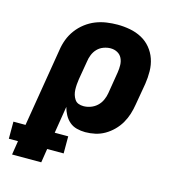

<svg xmlns="http://www.w3.org/2000/svg" viewBox="-158 -634 867 934"><g transform="rotate(15 276.0 -166.5)"><path d="M-13 205 -2 135H-48V49H13L78 -345Q82 -373 92 -399.5Q102 -426 119.5 -449.5Q137 -473 160.5 -491Q184 -509 210.5 -519.5Q237 -530 265 -534Q293 -538 320 -538Q352 -538 383.5 -532Q415 -526 442 -511.5Q469 -497 488.5 -473.5Q508 -450 518 -421Q528 -392 528.5 -359.5Q529 -327 524 -295L505 -185Q501 -160 493.5 -136Q486 -112 473 -89.5Q460 -67 441 -48Q422 -29 399.5 -16Q377 -3 352 2.5Q327 8 302 8Q280 8 259 2.5Q238 -3 222.5 -16.5Q207 -30 197 -48.5Q187 -67 182 -87L160 49H228V135H145L134 205ZM261 -112Q279 -112 297 -118.5Q315 -125 329 -138Q343 -151 351 -168.5Q359 -186 362 -204L380 -314Q383 -333 382.5 -351.5Q382 -370 374.5 -385.5Q367 -401 351.5 -409.5Q336 -418 317 -418Q317 -418 317 -418Q317 -418 317 -418Q300 -418 282 -411.5Q264 -405 251 -391.5Q238 -378 231 -360.5Q224 -343 222 -326L206 -232Q204 -219 203 -205.5Q202 -192 202.5 -179Q203 -166 206.5 -154Q210 -142 217 -131.5Q224 -121 235.5 -116.5Q247 -112 261 -112Z"/></g></svg>

Font: Iosevka Curly HvExObl
Style: Regular
Weight: 900
Width: 7
Italic angle: -9°
Monospace: yes
Designer: Belleve Invis
Foundry: Belleve Invis
Version: Version 11.1.0; ttfautohint (v1.8.3)